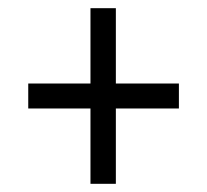

<svg xmlns="http://www.w3.org/2000/svg" viewBox="-20 -592 505 469"><path d="M201 -143V-327H49V-388H201V-572H263V-388H417V-327H263V-143Z"/></svg>

Font: Noto Serif Tamil Condensed Medium
Style: Regular
Weight: 500
Width: 3
Designer: Indian Type Foundry, Tom Grace, and the Monotype Design Team
Foundry: Monotype Imaging Inc.
Version: Version 2.004; ttfautohint (v1.8.4.7-5d5b)